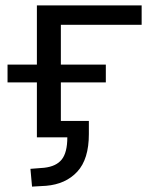

<svg xmlns="http://www.w3.org/2000/svg" viewBox="-20 -510 564 713"><path d="M99 183 93 117 144 113Q189 108 209.5 82Q230 56 230 0H117V-204H8V-270H117V-490H506V-418H206V-270H373V-204H206V-61H310V-12Q310 81 267 127.5Q224 174 151 180Z"/></svg>

Font: Nunito Sans 10pt SemiExpanded
Style: Regular
Weight: 400
Width: 6
Designer: Vernon Adams
Foundry: Vernon Adams
Version: Version 3.101;gftools[0.9.27]